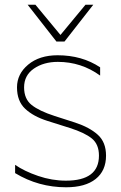

<svg xmlns="http://www.w3.org/2000/svg" viewBox="-20 -776 513 813"><path d="M298 -257Q359 -237 394 -205.5Q429 -174 429 -117Q429 -53 385 -18Q341 17 260 17Q143 17 44 -43V-78Q83 -51 141.5 -31Q200 -11 259 -11Q399 -11 399 -117Q399 -165 369 -189.5Q339 -214 276 -234L181 -264Q121 -283 86.5 -315.5Q52 -348 52 -406Q52 -463 99.5 -502.5Q147 -542 224 -542Q327 -542 404 -491V-456Q324 -514 225 -514Q165 -514 123.5 -485.5Q82 -457 82 -406Q82 -357 114 -331.5Q146 -306 211 -285ZM219 -600H253L375 -756H342L236 -628L130 -756H97Z"/></svg>

Font: Roundo ExtraLight
Style: Regular
Weight: 250
Designer: Namrata Goyal (Gurmukhi), Shiva Nallaperumal (Latin)
Foundry: Indian Type Foundry
Version: Version 1.000;PS 1.0;hotconv 1.0.88;makeotf.lib2.5.647800